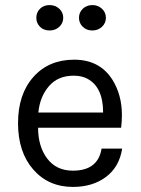

<svg xmlns="http://www.w3.org/2000/svg" viewBox="-20 -725 554 756"><path d="M422 -412Q460 -352 460 -272Q460 -248 457 -222H130Q130 -148 166 -100.5Q202 -53 267 -53Q366 -53 380 -140H461Q450 -68 397.5 -28.5Q345 11 267 11Q171 11 111 -57.5Q51 -126 51 -240Q51 -354 111.5 -422Q172 -490 272 -490Q372 -490 422 -412ZM137.5 -619.5Q123 -634 123 -655Q123 -676 137.5 -690.5Q152 -705 175 -705Q198 -705 213.5 -690.5Q229 -676 229 -655Q229 -634 213.5 -619.5Q198 -605 175 -605Q152 -605 137.5 -619.5ZM131 -282H386Q386 -382 324 -415Q302 -427 270 -427Q208 -427 172.5 -385.5Q137 -344 131 -282ZM306 -619.5Q291 -634 291 -655Q291 -676 306 -690.5Q321 -705 343.5 -705Q366 -705 381.5 -690.5Q397 -676 397 -655Q397 -634 381.5 -619.5Q366 -605 343.5 -605Q321 -605 306 -619.5Z"/></svg>

Font: Karmilla
Style: Regular
Weight: 400
Designer: Jonathan Pinhorn
Version: Version 1.000